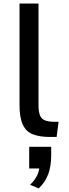

<svg xmlns="http://www.w3.org/2000/svg" viewBox="-20 -756 382 1066"><path d="M88.4 -173.8V-736.3H193.8V-173.8Q193.8 -136.2 201.9 -115.7Q210 -95.2 230.5 -87.4Q251 -79.6 288.6 -79.6H305.2L294.4 4.4H258.3Q201.2 4.4 163.3 -10Q125.5 -24.4 106.9 -63.2Q88.4 -102.1 88.4 -173.8ZM194.8 290 147 270Q174.8 243.2 187.5 215.1Q200.2 187 200.2 151.4Q200.2 147.5 200.2 144.3Q200.2 141.1 199.7 137.2L223.1 179.2H142.1V59.1H264.2V106.4Q264.2 168 247.3 212.4Q230.5 256.8 194.8 290Z"/></svg>

Font: Monda Medium
Style: Regular
Weight: 500
Designer: Vernon Adams
Foundry: Vernon Adams
Version: Version 2.200